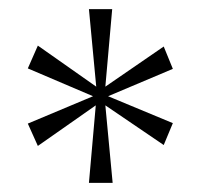

<svg xmlns="http://www.w3.org/2000/svg" viewBox="-20 -780 445 421"><path d="M175 -379H227L211 -549L339 -462L359 -510L217 -569L359 -629L339 -678L211 -590L226 -760H175L191 -590L63 -680L41 -630L184 -569L41 -509L63 -460L190 -549Z"/></svg>

Font: Noto Serif Hebrew SemiCondensed ExtraLight
Style: Regular
Weight: 200
Width: 4
Designer: Monotype Design Team
Foundry: Monotype Imaging Inc.
Version: Version 2.004